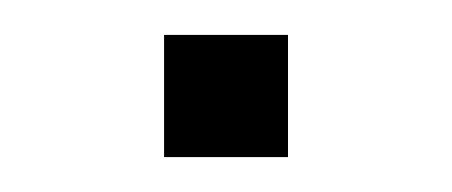

<svg xmlns="http://www.w3.org/2000/svg" viewBox="-20 -326 259 110"><path d="M74 -236V-306H145V-236Z"/></svg>

Font: Nunito Sans 7pt Condensed ExtraLight
Style: Regular
Weight: 250
Width: 3
Designer: Vernon Adams
Foundry: Vernon Adams
Version: Version 3.101;gftools[0.9.27]